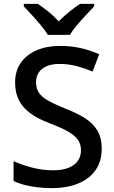

<svg xmlns="http://www.w3.org/2000/svg" viewBox="-20 -961 590 991"><path d="M505 -193Q505 -129 474 -84Q443 -39 385 -14.5Q327 10 247 10Q208 10 172 5.5Q136 1 105 -7Q74 -15 50 -27V-129Q90 -111 144 -96.5Q198 -82 254 -82Q302 -82 334 -95Q366 -108 382 -131Q398 -154 398 -185Q398 -218 381.5 -240.5Q365 -263 330.5 -282.5Q296 -302 238 -324Q198 -339 165.5 -357.5Q133 -376 108.5 -401Q84 -426 71 -459Q58 -492 58 -536Q58 -595 87.5 -637Q117 -679 169 -701.5Q221 -724 290 -724Q348 -724 397.5 -712.5Q447 -701 492 -681L458 -592Q417 -609 375 -620Q333 -631 287 -631Q247 -631 220 -619Q193 -607 179.5 -586Q166 -565 166 -537Q166 -504 181 -482Q196 -460 229 -441.5Q262 -423 316 -401Q376 -378 418.5 -351Q461 -324 483 -286.5Q505 -249 505 -193ZM227 -781Q213 -804 191 -830.5Q169 -857 145 -883Q121 -909 103 -928V-941H175Q201 -924 229.5 -901Q258 -878 283 -851Q310 -878 338.5 -901Q367 -924 393 -941H466V-928Q448 -909 423.5 -883Q399 -857 376.5 -830.5Q354 -804 341 -781Z"/></svg>

Font: Noto Sans Armenian Medium
Style: Regular
Weight: 500
Designer: Monotype Design Team
Foundry: Monotype Imaging Inc.
Version: Version 2.007